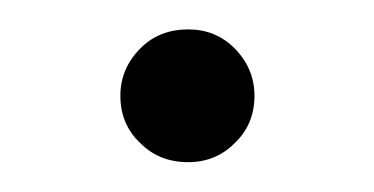

<svg xmlns="http://www.w3.org/2000/svg" viewBox="-20 -100 253 130"><path d="M107.4 9.8Q87.9 9.8 75.2 -2.9Q61.5 -15.6 61.5 -35.2Q61.5 -53.7 75.2 -67.4Q87.9 -80.1 107.4 -80.1Q126 -80.1 138.7 -67.4Q152.3 -53.7 152.3 -35.2Q152.3 -15.6 138.7 -2.9Q126 9.8 107.4 9.8Z"/></svg>

Font: LeFont
Style: ExtraLight
Weight: 200
Designer: Leryon MEDIA
Version: Version 1.0